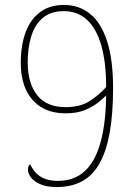

<svg xmlns="http://www.w3.org/2000/svg" viewBox="-20 -744 550 776"><path d="M209 12Q170 12 144 1Q118 -10 105.5 -26.5Q93 -43 93 -58Q93 -67 95.5 -72.5Q98 -78 102 -80Q112 -59 126.5 -44Q141 -29 163 -21Q185 -13 214 -13Q311 -13 359 -99.5Q407 -186 409 -358Q395 -344 373 -327Q351 -310 320 -298Q289 -286 246 -286Q186 -286 145.5 -311.5Q105 -337 84.5 -382.5Q64 -428 64 -490Q64 -561 83.5 -613.5Q103 -666 142 -695Q181 -724 238 -724Q299 -724 343.5 -688.5Q388 -653 412.5 -578.5Q437 -504 437 -388Q437 -284 423.5 -208.5Q410 -133 382.5 -84Q355 -35 312 -11.5Q269 12 209 12ZM244 -311Q304 -311 341.5 -335Q379 -359 409 -392Q409 -493 389 -561.5Q369 -630 331 -664.5Q293 -699 238 -699Q186 -699 153.5 -672Q121 -645 106.5 -598Q92 -551 92 -492Q92 -407 130.5 -359Q169 -311 244 -311Z"/></svg>

Font: Noto Serif Khmer SemiCondensed Thin
Style: Regular
Weight: 250
Width: 4
Designer: Danh Hong and the Monotype Design Team
Foundry: Monotype Imaging Inc.
Version: Version 2.004